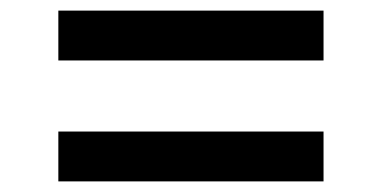

<svg xmlns="http://www.w3.org/2000/svg" viewBox="-20 -431 720 362"><path d="M590 -183V-89H90V-183ZM590 -411V-317H90V-411Z"/></svg>

Font: Quantico
Style: Regular
Weight: 400
Designer: Matt Desmond
Foundry: MADtype
Version: Version 2.002